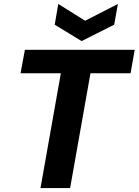

<svg xmlns="http://www.w3.org/2000/svg" viewBox="-20 -952 702 972"><path d="M185 0 288 -581H84L106 -700H662L641 -581H438L335 0ZM577 -932 558 -827 393 -744 257 -827 275 -932 411 -847Z"/></svg>

Font: DM Sans Black
Style: Italic
Weight: 900
Italic angle: -10°
Designer: Colophon Foundry, Jonny Pinhorn
Foundry: Colophon Foundry
Version: Version 4.004;gftools[0.9.30]